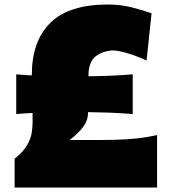

<svg xmlns="http://www.w3.org/2000/svg" viewBox="-20 -846 764 866"><path d="M45.9 0V-129.9Q84.5 -161.1 101.6 -190.4Q118.7 -219.7 122.8 -245.8Q127 -272 127 -293.5V-336.4Q108.9 -335.9 90.3 -334.5Q71.8 -333 53.2 -331.5V-510.7Q71.3 -508.8 88.9 -507.8Q106.4 -506.8 123.5 -505.9V-507.8Q123.5 -660.6 207.3 -743.2Q291 -825.7 467.3 -825.7Q523.9 -825.7 575.4 -812.5Q627 -799.3 663.6 -786.1L641.1 -573.2Q586.4 -597.7 547.4 -608.2Q508.3 -618.7 488.3 -618.7Q438.5 -615.2 408.7 -589.4Q378.9 -563.5 378.9 -503.9V-502Q424.8 -502.4 475.1 -504.4Q525.4 -506.3 578.6 -510.7V-331.5Q524.9 -335.9 474.1 -337.9Q423.3 -339.8 377 -340.3V-335.9Q377 -305.2 357.4 -276.9Q337.9 -248.5 294.4 -214.4H379.9Q448.7 -214.4 501.2 -215.6Q553.7 -216.8 598.4 -221.7Q643.1 -226.6 688.5 -236.8V0Z"/></svg>

Font: Pinar Black
Style: Regular
Weight: 900
Designer: Amin Abedi
Version: Version 3.000